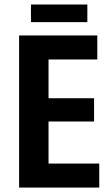

<svg xmlns="http://www.w3.org/2000/svg" viewBox="-20 -848 504 868"><path d="M66.4 0H428.7V-108.6H199.4V-298.7H405.3V-403.9H199.4V-579.1H419.9V-687.7H66.4ZM119.9 -748H374.9V-827.6H119.9Z"/></svg>

Font: Secuela Black
Style: Regular
Weight: 900
Designer: Fernando Haro
Foundry: deFharo
Version: Version 1.704